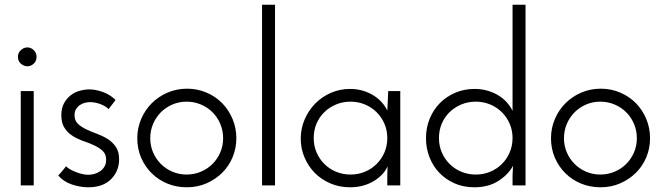

<svg xmlns="http://www.w3.org/2000/svg" viewBox="-20 -786 2815 814"><path d="M56 -545Q56 -562 68.5 -573.5Q81 -585 96 -585Q111 -585 123 -573.5Q135 -562 135 -545Q135 -527 123 -516Q111 -505 96 -505Q81 -505 68.5 -516Q56 -527 56 -545ZM123 0H68V-400H123Z M470 -362 440 -323Q432 -334 408.5 -343.5Q385 -353 361 -353Q351 -353 339.5 -350Q328 -347 318.5 -340.5Q309 -334 302.5 -323.5Q296 -313 296 -298Q296 -275 310 -261.5Q324 -248 345 -238Q366 -228 390.5 -219Q415 -210 436 -197Q457 -184 471 -163.5Q485 -143 485 -111Q485 -61 451 -26.5Q417 8 354 8Q320 8 284.5 -4Q249 -16 227 -42Q231 -46 237 -53Q243 -60 248 -66Q253 -72 256.5 -76.5Q260 -81 261 -81Q264 -76 274 -70Q284 -64 297 -58.5Q310 -53 325 -49Q340 -45 354 -45Q366 -45 379.5 -48.5Q393 -52 404.5 -60Q416 -68 423 -80Q430 -92 430 -109Q430 -132 416 -145.5Q402 -159 381 -169Q360 -179 335 -187.5Q310 -196 289 -209Q268 -222 254 -243Q240 -264 240 -297Q240 -327 251 -347.5Q262 -368 279 -381.5Q296 -395 317.5 -401Q339 -407 359 -407Q385 -407 416 -396Q447 -385 470 -362Z M562 -200Q562 -243 578.5 -281.5Q595 -320 623.5 -348.5Q652 -377 690.5 -393.5Q729 -410 773 -410Q817 -410 855.5 -393.5Q894 -377 922 -348.5Q950 -320 966 -281.5Q982 -243 982 -200Q982 -157 966 -119Q950 -81 921.5 -53Q893 -25 855 -8.5Q817 8 772 8Q728 8 690 -7.5Q652 -23 623.5 -51Q595 -79 578.5 -117Q562 -155 562 -200ZM617 -200Q617 -168 629 -140Q641 -112 662 -91Q683 -70 711 -58Q739 -46 771 -46Q803 -46 831.5 -58Q860 -70 881 -91Q902 -112 914 -140Q926 -168 926 -200Q926 -232 914 -260.5Q902 -289 881 -310Q860 -331 831.5 -343Q803 -355 771 -355Q739 -355 711 -343Q683 -331 662 -310Q641 -289 629 -260.5Q617 -232 617 -200Z M1146 0H1091V-766H1146Z M1255 -198Q1255 -241 1271.5 -279.5Q1288 -318 1316.5 -347Q1345 -376 1383 -392.5Q1421 -409 1464 -409Q1494 -409 1520 -401Q1546 -393 1566.5 -379.5Q1587 -366 1601 -349.5Q1615 -333 1622 -317L1626 -400H1677V0H1622V-41Q1622 -52 1622.5 -62Q1623 -72 1623 -81Q1616 -64 1602 -48.5Q1588 -33 1567.5 -20Q1547 -7 1521 0.5Q1495 8 1464 8Q1419 8 1380.5 -8.5Q1342 -25 1314.5 -53Q1287 -81 1271 -118.5Q1255 -156 1255 -198ZM1310 -201Q1310 -168 1322 -140Q1334 -112 1355 -91Q1376 -70 1404.5 -58Q1433 -46 1466 -46Q1499 -46 1527.5 -58Q1556 -70 1577 -91Q1598 -112 1610 -140Q1622 -168 1622 -201Q1622 -233 1610 -261Q1598 -289 1577 -310Q1556 -331 1527.5 -343Q1499 -355 1466 -355Q1433 -355 1404.5 -343Q1376 -331 1355 -310.5Q1334 -290 1322 -262Q1310 -234 1310 -201Z M1786 -200Q1786 -245 1802 -283.5Q1818 -322 1845.5 -349.5Q1873 -377 1910.5 -393Q1948 -409 1992 -409Q2023 -409 2049 -401Q2075 -393 2095.5 -380Q2116 -367 2130.5 -350Q2145 -333 2153 -316V-766H2208V0H2153V-41Q2153 -52 2154 -62.5Q2155 -73 2155 -83Q2135 -46 2093 -19Q2051 8 1991 8Q1945 8 1907.5 -8.5Q1870 -25 1843 -53Q1816 -81 1801 -119Q1786 -157 1786 -200ZM1841 -201Q1841 -168 1853 -140Q1865 -112 1886 -91Q1907 -70 1935.5 -58Q1964 -46 1997 -46Q2030 -46 2058.5 -58Q2087 -70 2108 -91Q2129 -112 2141 -140Q2153 -168 2153 -201Q2153 -233 2141 -261Q2129 -289 2108 -310Q2087 -331 2058.5 -343Q2030 -355 1997 -355Q1964 -355 1935.5 -343Q1907 -331 1886 -310.5Q1865 -290 1853 -262Q1841 -234 1841 -201Z M2316 -200Q2316 -243 2332.5 -281.5Q2349 -320 2377.5 -348.5Q2406 -377 2444.5 -393.5Q2483 -410 2527 -410Q2571 -410 2609.5 -393.5Q2648 -377 2676 -348.5Q2704 -320 2720 -281.5Q2736 -243 2736 -200Q2736 -157 2720 -119Q2704 -81 2675.5 -53Q2647 -25 2609 -8.5Q2571 8 2526 8Q2482 8 2444 -7.5Q2406 -23 2377.5 -51Q2349 -79 2332.5 -117Q2316 -155 2316 -200ZM2371 -200Q2371 -168 2383 -140Q2395 -112 2416 -91Q2437 -70 2465 -58Q2493 -46 2525 -46Q2557 -46 2585.5 -58Q2614 -70 2635 -91Q2656 -112 2668 -140Q2680 -168 2680 -200Q2680 -232 2668 -260.5Q2656 -289 2635 -310Q2614 -331 2585.5 -343Q2557 -355 2525 -355Q2493 -355 2465 -343Q2437 -331 2416 -310Q2395 -289 2383 -260.5Q2371 -232 2371 -200Z"/></svg>

Font: Josefin Sans
Style: Regular
Weight: 400
Designer: Santiago Orozco
Foundry: Typemade
Version: Version 1.0